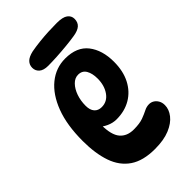

<svg xmlns="http://www.w3.org/2000/svg" viewBox="-232 -844 933 933"><g transform="rotate(-45 234.0 -377.5)"><path d="M255 8Q174 8 125.5 -25Q77 -58 55.5 -120Q34 -182 34 -268Q34 -377 63 -453.5Q92 -530 142.5 -571Q193 -612 257 -612Q337 -612 375.5 -562.5Q414 -513 414 -433Q414 -369 390 -322.5Q366 -276 323.5 -251Q281 -226 225 -226Q200 -226 175.5 -237Q151 -248 132 -267L156 -308Q153 -284 153 -260Q153 -191 178 -161.5Q203 -132 249 -132Q290 -132 314 -141Q338 -150 354.5 -158.5Q371 -167 388 -167Q402 -167 413.5 -160Q425 -153 432.5 -140Q440 -127 440 -109Q440 -80 419 -53Q398 -26 357 -9Q316 8 255 8ZM216 -319Q254 -319 277 -351.5Q300 -384 300 -432Q300 -467 287 -489.5Q274 -512 246 -512Q223 -512 204.5 -493Q186 -474 175.5 -444Q165 -414 165 -379Q165 -350 178.5 -334.5Q192 -319 216 -319ZM174 -645Q143 -645 127.5 -658.5Q112 -672 112 -693Q112 -713 125.5 -727Q139 -741 170 -748Q197 -753 228.5 -756.5Q260 -760 291.5 -761.5Q323 -763 350 -763Q391 -763 408.5 -750Q426 -737 426 -716Q426 -692 411 -678.5Q396 -665 364 -660Q340 -656 305 -652.5Q270 -649 235 -647Q200 -645 174 -645Z"/></g></svg>

Font: DynaPuff Condensed
Style: Regular
Weight: 400
Width: 3
Designer: Toshi Omagari, Jennifer Daniel
Foundry: Google Fonts
Version: Version 2.000